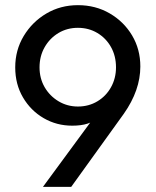

<svg xmlns="http://www.w3.org/2000/svg" viewBox="-20 -724 604 744"><path d="M146.5 0 356.2 -285.2 389.5 -302.8Q377.5 -283 360.6 -268Q343.8 -253 319.4 -245Q295 -237 259.8 -237Q199.5 -237 149.4 -266.1Q99.2 -295.2 69.1 -346.4Q39 -397.5 39 -463Q39 -529.8 71.9 -584.5Q104.8 -639.2 159.6 -671.6Q214.5 -704 282 -704Q350.2 -704 405.1 -672.1Q460 -640.2 491.9 -586.6Q523.8 -533 523.8 -466.2Q523.8 -374.2 459.8 -283.2L256 0ZM281.8 -311.2Q323.8 -311.2 357.4 -331.4Q391 -351.5 410.2 -386.1Q429.5 -420.8 429.5 -463Q429.5 -507 410.2 -541.5Q391 -576 357.4 -596.1Q323.8 -616.2 281.8 -616.2Q240 -616.2 206.4 -596Q172.8 -575.8 153 -541.1Q133.2 -506.5 133.2 -463Q133.2 -420.2 153 -386.1Q172.8 -352 206.8 -331.6Q240.8 -311.2 281.8 -311.2Z"/></svg>

Font: Outfit Thin
Style: Regular
Weight: 100
Designer: Rodrigo Fuenzalida
Foundry: fragTYPE
Version: Version 1.100;gftools[0.9.27]